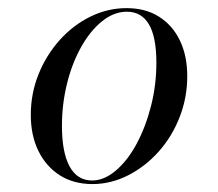

<svg xmlns="http://www.w3.org/2000/svg" viewBox="-20 -446 541 477"><path d="M209.7 11.3Q162.9 11.3 128.6 -10.5Q94.4 -32.3 75.4 -71Q56.5 -109.7 56.5 -160.5Q56.5 -213.7 75.8 -261.7Q95.2 -309.7 128.6 -346.8Q162.1 -383.9 204.8 -404.8Q247.6 -425.8 294.4 -425.8Q341.1 -425.8 374.6 -404.8Q408.1 -383.9 426.6 -346Q445.2 -308.1 445.2 -256.5Q445.2 -203.2 426.2 -154.8Q407.3 -106.5 374.2 -69.4Q341.1 -32.3 298.4 -10.5Q255.6 11.3 209.7 11.3ZM208.9 2.4Q238.7 2.4 267.7 -22.2Q296.8 -46.8 319.4 -88.7Q341.9 -130.6 355.2 -182.7Q368.5 -234.7 368.5 -290.3Q368.5 -354 350 -385.5Q331.5 -416.9 295.2 -416.9Q262.9 -416.9 233.5 -393.1Q204 -369.4 181.5 -329Q158.9 -288.7 146.4 -237.9Q133.9 -187.1 133.9 -133.1Q133.9 -67.7 152.8 -32.7Q171.8 2.4 208.9 2.4Z"/></svg>

Font: Playfair 144pt SemiCondensed
Style: Italic
Weight: 400
Width: 4
Italic angle: -15.6°
Designer: Claus Eggers Sørensen
Foundry: Claus Eggers Sørensen
Version: Version 2.203